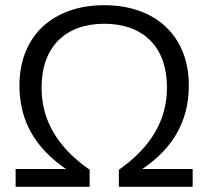

<svg xmlns="http://www.w3.org/2000/svg" viewBox="-20 -720 803 740"><path d="M40.2 0H325.5V-65.7C199 -153.9 140.2 -258.8 140.2 -382.4C140.2 -538.2 231.4 -628.4 381.4 -628.4C532.4 -628.4 623.5 -539.2 623.5 -382.4C623.5 -258.8 563.7 -153.9 438.2 -65.7V0H722.5V-68.6H489.2V-44.1C641.2 -131.4 707.8 -247.1 707.8 -390.2C707.8 -583.3 577.5 -700 381.4 -700C186.3 -700 54.9 -583.3 54.9 -390.2C54.9 -247.1 122.5 -131.4 273.5 -44.1V-68.6H40.2Z"/></svg>

Font: LL Pando Sans
Style: Regular
Weight: 400
Designer: Joshua Smith
Foundry: Joshua Smith
Version: Version 1.000;Glyphs 3.2.1 (3258)